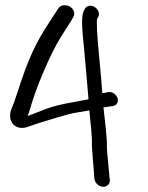

<svg xmlns="http://www.w3.org/2000/svg" viewBox="-20 -633 559 727"><path d="M301.4 -599.7 296.8 -590.4C287.4 -571.7 290 -525.9 298.4 -448.4C304.1 -383.4 310.3 -318.3 315.1 -257.4C314.6 -257.3 310.4 -256.3 307.9 -255.6C299.8 -253.8 283.7 -250.8 260.4 -246.8C217.9 -239.5 183.1 -231.1 155.9 -221.2C123.4 -208.8 107.4 -201.8 84.9 -193.8C89.6 -207.5 94.7 -222.3 101.1 -244.4C106.1 -261.3 118.9 -300.1 144.3 -360.1C169.7 -419.8 193 -466 213.9 -498.3C231.5 -525.7 243.5 -544.5 249.5 -554.5L258.8 -570.5C266.6 -586 255.4 -602.4 242.7 -609.2C229.6 -615.3 210 -615.4 201.3 -601.8L191.1 -586.4C184.9 -576.6 177.3 -564.9 168 -550.8C114.9 -470 87.8 -413.3 45 -280.1C40 -264.4 35.5 -251.3 31.5 -240.6C25.7 -225.1 13.6 -206.5 20.2 -179.2L20.3 -178.6L20.6 -178C28.9 -154.6 51.2 -145.3 74.5 -149.7C81.6 -151.1 86.6 -152.6 95.8 -156.3L126.7 -166.8C166.4 -179 235.3 -201.4 270.7 -206.9C289.6 -209.8 305.5 -212.5 318.2 -214.9C322 -180.1 329.4 -107.8 328 -93.1C326.5 -76.6 336.8 22.9 336.7 36.7V37.6L337.9 44.5C338.1 50 341.5 58.6 347.8 64.3C363.1 78.4 380.4 75.8 388.8 67.5C393.2 63.1 396.1 56.9 396.1 49.6L396.1 48.5L394.9 41.3C394.6 34.1 393 16.8 390 -11.7C385.9 -50.6 384.2 -75.4 384.7 -83.1C386 -106.7 375.8 -189.9 371.8 -226.2C378 -227.2 383.5 -227.5 394.5 -229.7L407.8 -231.6C425.2 -234.5 428.8 -250.2 424.8 -261.9C420.8 -273.6 407.3 -287.1 390.1 -284.3L389.8 -284.2L376.4 -281.4C374 -281 370.7 -280.6 367.3 -280C365.7 -307.4 361.5 -356.1 354.8 -425.2C346.9 -505.1 345.4 -552.7 347.6 -561.7L352.1 -568.9L352.3 -569.4C359.4 -584.4 349.4 -600.7 336.5 -607.5C324.7 -614 309.1 -612.9 301.6 -600Z"/></svg>

Font: MewTooHand
Style: BdLta
Weight: 400
Designer: Mew Too, Robert Jablonski
Version: Version 0.77